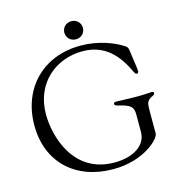

<svg xmlns="http://www.w3.org/2000/svg" viewBox="-129 -1007 1055 1134"><g transform="rotate(-15 399.0 -440.5)"><path d="M425.1 14.2C615.4 14.2 719.8 -93.8 719.8 -124.3V-257.1C719.8 -311.1 720.9 -326.3 761.4 -344.5C768.5 -347.7 772.7 -352.3 772.7 -358C772.7 -364 768.1 -367.5 759.9 -367.5C742.5 -367.5 720.2 -364 675.1 -364C605.8 -364 570.7 -367.2 541.2 -367.2C532 -367.2 527.3 -362.9 527.3 -356.5C527.3 -350.9 530.9 -346.2 546.5 -342.3C619.3 -325.6 638.1 -311.4 638.1 -263.1V-155.9C638.1 -75.6 559.3 -22 441.4 -22C189.3 -22 122.9 -268.1 122.9 -400.6C122.5 -594.1 266 -706 426.5 -706C565.7 -706 637.8 -617.9 687.1 -512.4C693.2 -500.7 697.4 -494.7 703.8 -494.7C710.9 -494.7 714.8 -500 714.8 -509.2C714.8 -523.4 704.5 -585.9 697.4 -640.6C694.6 -657 691.8 -661.9 672.9 -673.3C619.7 -706.3 530.5 -741.1 424.4 -741.1C194.6 -741.1 39.8 -582.4 39.8 -355.8C39.8 -127.1 197.1 14.2 425.1 14.2ZM352.6 -839.1C353.3 -806.5 377.8 -784.1 409.4 -783.7C441.1 -784.1 465.6 -806.5 466.3 -839.1C465.6 -871.8 441.1 -894.5 409.4 -894.5C377.8 -894.5 353.3 -871.8 352.6 -839.1Z"/></g></svg>

Font: Margiela Serif
Style: Regular
Weight: 400
Designer: Andreas Faust, Stefan Endress
Version: Version 1.002;FEAKit 1.0